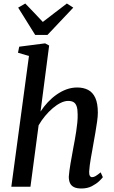

<svg xmlns="http://www.w3.org/2000/svg" viewBox="-20 -1064 651 1094"><path d="M444 10Q416.5 10 400.8 1.8Q385 -6.5 378.5 -21.5Q372 -36.5 372 -57.5Q373 -72 375.5 -91.2Q378 -110.5 381.8 -132.5Q385.5 -154.5 389.8 -177Q394 -199.5 397.5 -220.5Q401.5 -241.5 406 -265.8Q410.5 -290 414.2 -315.2Q418 -340.5 420.5 -365Q423 -389.5 422.5 -411.5Q422.5 -442 416.5 -458.8Q410.5 -475.5 398.8 -482.2Q387 -489 368.5 -489Q348.5 -489 326 -478Q303.5 -467 280.5 -447.5Q257.5 -428 236.8 -403Q216 -378 200 -350L153.5 0H44.5L145 -745L82.5 -763.5L89.5 -798L237 -817L260 -804.5L211 -428.5Q229.5 -457 252.8 -481.8Q276 -506.5 302.8 -525.2Q329.5 -544 359 -554.8Q388.5 -565.5 419.5 -565.5Q455.5 -565.5 482 -551.8Q508.5 -538 523 -506.5Q537.5 -475 537.5 -421.5Q537.5 -401.5 533.2 -370.8Q529 -340 523.2 -306.8Q517.5 -273.5 512.5 -246.5Q509.5 -227.5 505.5 -206.2Q501.5 -185 497.8 -163.8Q494 -142.5 491.5 -122.8Q489 -103 488 -86.5Q487.5 -69.5 492.2 -62Q497 -54.5 504.5 -54.5Q514.5 -54.5 525.2 -61Q536 -67.5 553.5 -82L566 -54.5Q561.5 -47.5 545.2 -32Q529 -16.5 503.5 -3.2Q478 10 444 10ZM180.5 -865 83.5 -1020.5 124 -1044Q149 -1018 174.2 -991.8Q199.5 -965.5 224 -939Q258 -965.5 292.2 -991.5Q326.5 -1017.5 361 -1044L397.5 -1020.5L250.5 -865Z"/></svg>

Font: Merriweather 24pt Medium
Style: Italic
Weight: 500
Italic angle: -7.8°
Version: Version 2.101